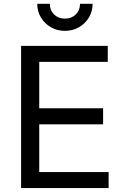

<svg xmlns="http://www.w3.org/2000/svg" viewBox="-20 -962 641 982"><path d="M87.9 0V-727.5H531.2V-645.5H180.7V-408.2H507.3V-326.2H180.7V-82H535.6V0ZM312 -804.2Q272.5 -804.2 240.5 -822.5Q208.5 -840.8 189.5 -872.3Q170.4 -903.8 170.4 -942.4H234.9Q234.9 -909.2 256.6 -887.9Q278.3 -866.7 312 -866.7Q345.7 -866.7 367.4 -887.9Q389.2 -909.2 389.2 -942.4H453.6Q453.6 -903.8 434.8 -872.6Q416 -841.3 384 -822.8Q352.1 -804.2 312 -804.2Z"/></svg>

Font: Inter Variable LoSnoCo
Style: Regular
Weight: 400
Designer: Rasmus Andersson
Foundry: rsms
Version: Version 4.000;git-a52131595; featfreeze: case,dlig,ss01,ss02